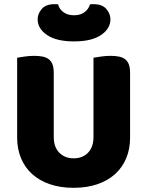

<svg xmlns="http://www.w3.org/2000/svg" viewBox="-20 -882 704 918"><path d="M602 -224Q602 -170 583.5 -125.5Q565 -81 530 -49.5Q495 -18 445 -1Q395 16 332 16Q269 16 219 -1Q169 -18 134 -49.5Q99 -81 80.5 -125.5Q62 -170 62 -224V-606Q73 -608 97 -611.5Q121 -615 143 -615Q166 -615 183.5 -611.5Q201 -608 213 -599Q225 -590 231 -574Q237 -558 237 -532V-227Q237 -179 263.5 -152Q290 -125 332 -125Q375 -125 401 -152Q427 -179 427 -227V-606Q438 -608 462 -611.5Q486 -615 508 -615Q531 -615 548.5 -611.5Q566 -608 578 -599Q590 -590 596 -574Q602 -558 602 -532ZM334 -684Q250 -684 205 -714.5Q160 -745 160 -790Q160 -816 179.5 -839Q199 -862 240 -862Q245 -862 249 -862Q253 -862 258 -861Q263 -839 283 -824Q303 -809 334 -809Q365 -809 384.5 -824Q404 -839 410 -861Q415 -862 419 -862Q423 -862 428 -862Q469 -862 488.5 -839Q508 -816 508 -790Q508 -745 463 -714.5Q418 -684 334 -684Z"/></svg>

Font: Baloo
Style: Regular
Weight: 400
Designer: Sarang Kulkarni and Ek Type
Foundry: Ek Type
Version: Version 1.100;PS 1.000;hotconv 1.0.88;makeotf.lib2.5.647800;